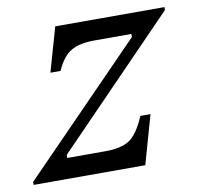

<svg xmlns="http://www.w3.org/2000/svg" viewBox="-102 -565 649 630"><g transform="rotate(-10 223.0 -250.0)"><path d="M85 -78.1V-67.9H212.9Q264.2 -67.9 292.2 -85.9Q320.3 -104 345.2 -162.1H378.9L333 0H-39.1V-9.8L362.8 -421.9V-432.1H238.8Q190.9 -432.1 162.4 -416Q133.8 -399.9 112.8 -353H79.1L121.1 -500H484.9V-490.2Z"/></g></svg>

Font: Happy Times at the IKOB New Game Plus Edition
Style: Italic
Weight: 400
Italic angle: -16°
Designer: Lucas Le Bihan
Foundry: Lucas Le Bihan
Version: Version 1.000;PS 1.0;hotconv 1.0.88;makeotf.lib2.5.647800